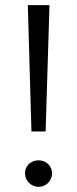

<svg xmlns="http://www.w3.org/2000/svg" viewBox="-20 -720 300 745"><path d="M102 -210H157L172 -700H88ZM77 -47C77 -19 101 5 130 5C159 5 182 -19 182 -47C182 -76 159 -98 130 -98C99 -98 77 -76 77 -47Z"/></svg>

Font: Malon Grotesk
Style: Regular
Weight: 400
Designer: Julieta Ulanovsky
Foundry: Julieta Ulanovsky
Version: Version 7.200